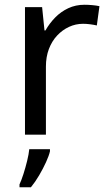

<svg xmlns="http://www.w3.org/2000/svg" viewBox="-20 -566 453 807"><path d="M335 -546Q350 -546 367.5 -544.5Q385 -543 398 -540L387 -459Q374 -462 358.5 -464Q343 -466 329 -466Q298 -466 270 -453Q242 -440 220 -416.5Q198 -393 185.5 -360Q173 -327 173 -286V0H85V-536H157L167 -438H171Q188 -468 212 -492.5Q236 -517 267 -531.5Q298 -546 335 -546ZM190 70Q186 88 173.5 115.5Q161 143 144.5 171Q128 199 110 221H62V209Q70 192 78.5 165.5Q87 139 94 110.5Q101 82 103 61H190Z"/></svg>

Font: Noto Sans Malayalam
Style: Regular
Weight: 400
Designer: Jelle Bosma - Monotype Design Team
Foundry: Monotype Imaging Inc.
Version: Version 2.103